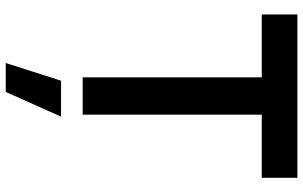

<svg xmlns="http://www.w3.org/2000/svg" viewBox="-218 -588 1079 684"><g transform="rotate(90 322.0 -245.5)"><path d="M255 -638H31V-765H613V-638H388V0H255ZM267 77H395L307 274H204Z"/></g></svg>

Font: Application Semibold
Style: Regular
Weight: 600
Designer: Wei Huang
Foundry: Wei Huang
Version: Version 0.012